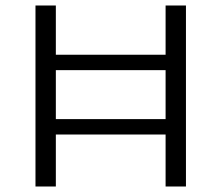

<svg xmlns="http://www.w3.org/2000/svg" viewBox="-20 -678 805 698"><path d="M582 -189H183V0H109V-658H183V-479H582V-658H656V0H582ZM582 -245V-423H183V-245Z"/></svg>

Font: LXGW Bright TC
Style: Regular
Weight: 400
Designer: Christian Thalmann (Catharsis Fonts)
Foundry: LXGW / Christian Thalmann (Catharsis Fonts) / Fontworks Inc.
Version: Version 5.501